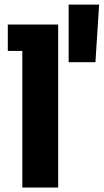

<svg xmlns="http://www.w3.org/2000/svg" viewBox="-20 -840 464 860"><path d="M80 0V-730H240.5V0ZM15 -612V-730H240.5V-612ZM287.5 -561.5V-819.5H424L407.5 -561.5Z"/></svg>

Font: SVN-Sora Variable
Style: Regular
Weight: 400
Designer: Jonathan Barnbrook, Julián Moncada
Foundry: Barnbrook Fonts
Version: Version 2.000 - Viet hoa boi STYLEno.1 Fonts